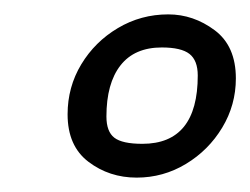

<svg xmlns="http://www.w3.org/2000/svg" viewBox="-20 -599 348 267"><path d="M170 -352Q132 -352 103 -374Q74 -396 74 -440Q74 -478 93 -509.5Q112 -541 144 -560Q176 -579 214 -579Q249 -579 278.5 -557Q308 -535 308 -490Q308 -453 289 -421.5Q270 -390 238.5 -371Q207 -352 170 -352ZM178 -399Q255 -399 255 -494Q255 -515 243.5 -524Q232 -533 205 -533Q167 -533 147.5 -508Q128 -483 128 -437Q128 -416 139 -407.5Q150 -399 178 -399Z"/></svg>

Font: Texturina Light
Style: Italic
Weight: 300
Italic angle: -11°
Designer: Guillermo Torres Carreño
Foundry: Omnibus-Type
Version: Version 1.002; ttfautohint (v1.8.3)